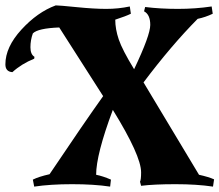

<svg xmlns="http://www.w3.org/2000/svg" viewBox="-120 -684 815 713"><path d="M378 -427Q438 -553 438 -591.5Q438 -630 415 -642L419 -658Q475 -651 540.5 -651Q606 -651 666 -660L670 -633Q643 -620 614 -614Q516 -515 413 -378L619 -35Q655 -27 675 -18L671 9Q611 0 531.5 0Q452 0 404 6L400 -9Q404 -17 404 -44Q404 -106 299 -276Q237 -110 237 -35Q262 -30 292 -17L289 9Q229 0 148 0Q67 0 7 9L2 -17Q24 -28 64 -37Q193 -229 263 -327L100 -582Q21 -579 2 -560Q-7 -535 -7 -508.5Q-7 -482 8 -473L7 -466Q-40 -447 -74 -416Q-100 -418 -100 -445Q-100 -509 -40.5 -574Q19 -639 87 -664Q100 -664 164.5 -657.5Q229 -651 274.5 -651Q320 -651 362 -660L366 -633Q348 -624 308 -611Q308 -576 321 -537.5Q334 -499 378 -427Z"/></svg>

Font: Almendra SC
Style: Bold
Weight: 700
Designer: Ana Sanfelippo
Foundry: Ana Sanfelippo
Version: Version 1.003